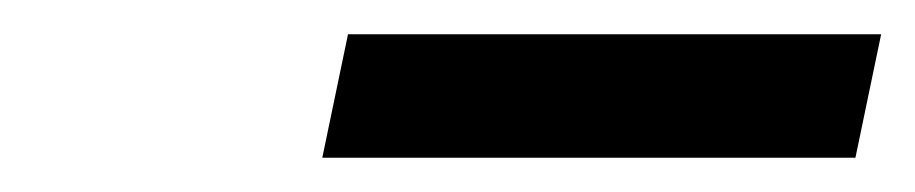

<svg xmlns="http://www.w3.org/2000/svg" viewBox="-20 -684 534 112"><path d="M168 -592H479L494 -664H183Z"/></svg>

Font: Heuristica
Style: Bold Italic
Weight: 700
Italic angle: -13°
Version: Version 1.0.1